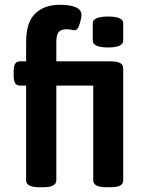

<svg xmlns="http://www.w3.org/2000/svg" viewBox="-20 -779 603 801"><path d="M89 -27V-422H63Q49 -422 43 -432.5Q37 -443 37 -465V-480Q37 -502 43 -512.5Q49 -523 63 -523H89V-605Q89 -686 127 -722.5Q165 -759 229 -759Q320 -759 320 -716Q320 -704 312 -678.5Q304 -653 292 -653Q287 -653 277 -655Q267 -657 257 -657Q235 -657 225 -645.5Q215 -634 215 -603V-523H441Q469 -523 481.5 -516Q494 -509 494 -494V-27Q494 -12 481.5 -5Q469 2 441 2H422Q369 2 369 -27V-422H215V-27Q215 2 162 2H142Q89 2 89 -27ZM367 -610V-682Q367 -710 431 -710Q494 -710 494 -682V-610Q494 -581 431 -581Q367 -581 367 -610Z"/></svg>

Font: Asap-SemiBold
Style: Regular
Weight: 600
Designer: Pablo Cosgaya
Foundry: Omnibus-Type
Version: Version 2.000; ttfautohint (v1.8)